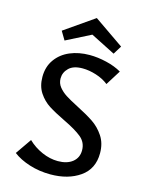

<svg xmlns="http://www.w3.org/2000/svg" viewBox="-129 -944 782 1028"><g transform="rotate(15 262.5 -429.5)"><path d="M141 -705 113 -752 277 -866 442 -752 413 -705 277 -774ZM299 -382Q356 -353 392.5 -328.5Q429 -304 455 -265Q481 -226 481 -171Q481 -84 416 -38.5Q351 7 253 7Q191 7 136 -10.5Q81 -28 45 -56L106 -144Q140 -111 184.5 -91.5Q229 -72 273 -72Q324 -72 354 -96Q384 -120 384 -161Q384 -205 350.5 -232.5Q317 -260 250 -292Q194 -319 159.5 -341Q125 -363 101 -399Q77 -435 77 -487Q77 -543 106 -583.5Q135 -624 183.5 -644.5Q232 -665 292 -665Q337 -665 385.5 -653.5Q434 -642 470 -621L418 -538Q389 -561 349.5 -573.5Q310 -586 274 -586Q223 -586 198 -561.5Q173 -537 173 -504Q173 -477 189.5 -456.5Q206 -436 230 -420.5Q254 -405 299 -382Z"/></g></svg>

Font: Ysabeau SC Semibold
Style: Regular
Weight: 600
Designer: Christian Thalmann (Catharsis Fonts)
Version: Version 0.003